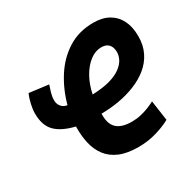

<svg xmlns="http://www.w3.org/2000/svg" viewBox="-128 -671 816 813"><g transform="rotate(-30 280.5 -264.0)"><path d="M328 12Q273 12 236.5 -3.5Q200 -19 178.5 -47.5Q157 -76 148.5 -114Q140 -152 141 -196Q78 -211 48 -241.5Q18 -272 18 -330Q18 -349 23.5 -374Q29 -399 38 -419L132 -407Q127 -393 121.5 -374Q116 -355 116 -338Q116 -321 126 -308Q136 -295 155 -292Q173 -359 209 -415.5Q245 -472 299 -506Q353 -540 424 -540Q468 -540 498.5 -522.5Q529 -505 545 -473Q561 -441 561 -395Q561 -351 544 -317Q527 -283 497.5 -259Q468 -235 429.5 -219.5Q391 -204 348 -196.5Q305 -189 262 -189Q261 -167 265.5 -149.5Q270 -132 281 -120Q292 -108 311 -101.5Q330 -95 357 -95Q380 -95 401.5 -100Q423 -105 441.5 -112.5Q460 -120 473 -127L487 -29Q459 -13 417 -0.5Q375 12 328 12ZM270 -278Q321 -280 355 -289.5Q389 -299 410 -314.5Q431 -330 440 -347.5Q449 -365 449 -382Q449 -397 444 -408.5Q439 -420 428.5 -426.5Q418 -433 400 -433Q372 -433 345.5 -413Q319 -393 299 -358Q279 -323 270 -278Z"/></g></svg>

Font: Ubuntu Sans Mono
Style: Italic
Weight: 400
Italic angle: -13.5°
Monospace: yes
Designer: Dalton Maag Ltd
Foundry: Dalton Maag Ltd
Version: Version 1.006